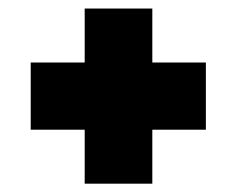

<svg xmlns="http://www.w3.org/2000/svg" viewBox="-20 -557 566 450"><path d="M337 -253V-126.5H178.5V-253H52V-410.5H178.5V-537H337V-410.5H462.5V-253Z"/></svg>

Font: League Spartan Black
Style: Regular
Weight: 900
Foundry: The League of Moveable Type
Version: Version 2.002